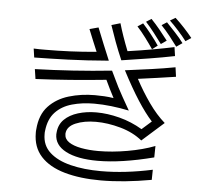

<svg xmlns="http://www.w3.org/2000/svg" viewBox="-59 -941 1119 1037"><g transform="rotate(5 500.0 -422.0)"><path d="M915 -756Q897 -780 871 -809Q845 -838 822 -860L851 -877Q876 -854 901 -827Q926 -800 945 -776ZM784 -729Q765 -755 740.5 -786.5Q716 -818 694 -842L722 -860Q746 -835 769 -807Q792 -779 814 -750ZM868 -722Q849 -748 826.5 -776.5Q804 -805 779 -831L807 -849Q828 -827 854.5 -798.5Q881 -770 900 -744ZM739 -697Q720 -725 696.5 -756.5Q673 -788 650 -813L679 -832Q701 -808 725.5 -777Q750 -746 768 -719ZM866 -671Q802 -658 727.5 -646Q653 -634 579 -623Q557 -674 540 -720Q523 -766 509 -808L557 -822Q576 -756 608 -675Q679 -685 743 -696.5Q807 -708 859 -719ZM441 -789Q458 -746 476.5 -700.5Q495 -655 512 -615Q391 -605 291.5 -601.5Q192 -598 109 -597L102 -645Q117 -644 133.5 -644Q150 -644 167 -644Q229 -644 299 -647Q369 -650 442 -657Q430 -685 418 -714.5Q406 -744 393 -776ZM802 -116Q627 -71 499 -71Q388 -71 326 -103.5Q264 -136 264 -195Q264 -197 264.5 -200Q265 -203 265 -206Q269 -248 297 -275.5Q325 -303 370.5 -317Q416 -331 470 -331Q530 -331 595.5 -314Q661 -297 720 -262L772 -308Q734 -350 693 -413.5Q652 -477 603 -571Q680 -581 745 -590Q810 -599 874 -611L881 -560Q833 -553 782 -545.5Q731 -538 677 -531Q712 -465 754 -405.5Q796 -346 842 -306L724 -201Q675 -241 605.5 -260.5Q536 -280 472 -280Q408 -280 362 -260.5Q316 -241 313 -203V-200Q313 -173 337.5 -156.5Q362 -140 404 -132Q446 -124 498 -124Q572 -124 655 -138.5Q738 -153 803 -178ZM799 6Q649 33 525 33Q412 33 328 9Q244 -15 198.5 -65Q153 -115 153 -192Q153 -197 153 -202Q153 -207 154 -212Q160 -291 203 -337Q246 -383 312.5 -403Q379 -423 454 -423Q479 -423 504.5 -421.5Q530 -420 555 -416Q543 -438 531.5 -462Q520 -486 508 -511Q411 -501 313 -493.5Q215 -486 126 -482L118 -535Q219 -538 324.5 -545Q430 -552 534 -563Q546 -539 555.5 -518.5Q565 -498 576 -476.5Q587 -455 603 -426.5Q619 -398 643 -356Q595 -366 547 -371.5Q499 -377 454 -377Q389 -377 334 -361.5Q279 -346 244 -309Q209 -272 202 -208Q201 -204 201 -199Q201 -194 201 -189Q201 -129 242.5 -91Q284 -53 356.5 -35Q429 -17 521 -17Q652 -17 800 -49Z"/></g></svg>

Font: Train One
Style: Regular
Weight: 400
Designer: Fontworks Inc.
Foundry: Fontworks Inc.
Version: Version 1.100